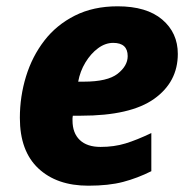

<svg xmlns="http://www.w3.org/2000/svg" viewBox="-20 -579 607 609"><path d="M260 10Q160 10 101.5 -45Q43 -100 43 -205Q43 -273 62.5 -336.5Q82 -400 120.5 -450Q159 -500 217.5 -529.5Q276 -559 353 -559Q445 -559 494.5 -517Q544 -475 544 -408Q544 -319 469 -265.5Q394 -212 237 -212H211Q210 -208 210 -204.5Q210 -201 210 -197Q210 -157 233 -135Q256 -113 299 -113Q342 -113 378 -124Q414 -135 460 -157V-36Q416 -14 370.5 -2Q325 10 260 10ZM246 -320Q321 -320 353 -345Q385 -370 385 -401Q385 -443 339 -443Q314 -443 291 -426Q268 -409 251 -381Q234 -353 228 -320Z"/></svg>

Font: Noto Sans ExtraBold
Style: Italic
Weight: 800
Italic angle: -12°
Designer: Monotype Design Team
Foundry: Monotype Imaging Inc.
Version: Version 2.013; ttfautohint (v1.8.4.7-5d5b)